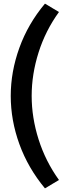

<svg xmlns="http://www.w3.org/2000/svg" viewBox="-20 -901 353 1055"><path d="M304 -835Q230 -733 192 -613Q154 -493 154 -374Q154 -255 192 -135Q230 -15 304 88L227 134Q134 22 86.5 -109Q39 -240 39 -374Q39 -507 86.5 -638.5Q134 -770 227 -881Z"/></svg>

Font: Bitter Pro SemiBold
Style: Regular
Weight: 600
Designer: Sol Matas, and Bitter project Authors
Foundry: Sol Matas
Version: Version 1.010